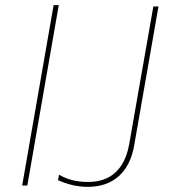

<svg xmlns="http://www.w3.org/2000/svg" viewBox="-20 -720 659 745"><path d="M188 -700H208L86 0H66ZM205 -21 209 -42Q233 -28 260.5 -21Q288 -14 322 -14Q388 -14 428 -51Q468 -88 481 -159L575 -695H595L501 -158Q488 -79 441.5 -37Q395 5 321 5Q290 5 260.5 -2Q231 -9 205 -21Z"/></svg>

Font: Fixel Italic Variable 20240409 Display Thin
Style: Italic
Weight: 100
Italic angle: -10°
Designer: AlfaBravo + MacPaw
Foundry: Kyrylo Tkachov, Marchela Mozhyna, Serhii Makarenko, Maria Weinstein, Zakhar Kryvoshyya
Version: Version 1.211;Glyphs 3.2 (3225)